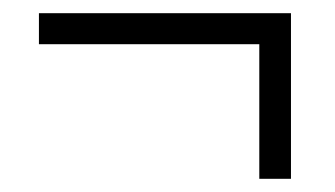

<svg xmlns="http://www.w3.org/2000/svg" viewBox="-20 -396 508 291"><path d="M421 -376H39V-329H373V-125H421Z"/></svg>

Font: Noto Sans Display SemiCondensed Light
Style: Regular
Weight: 300
Width: 4
Designer: Monotype Design Team
Foundry: Monotype Imaging Inc.
Version: Version 1.900